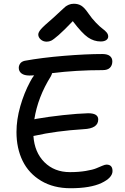

<svg xmlns="http://www.w3.org/2000/svg" viewBox="-20 -979 666 1024"><path d="M229 -756.8Q210 -756.8 197 -768.6Q184.1 -780.3 184.1 -794.9Q184.1 -806.6 198.2 -823.2Q212.4 -839.8 265.1 -884.8Q281.2 -898.9 301 -918Q320.8 -937 328.1 -942.9Q335.4 -948.7 347.2 -953.9Q358.9 -959 374 -959Q397 -959 413.8 -948.5Q430.7 -938 450.2 -909.2Q470.2 -879.9 492.2 -857.4Q514.2 -835 527.1 -825.7Q540 -816.4 548.6 -806.2Q557.1 -795.9 557.1 -784.2Q557.1 -772.5 546.4 -765.1Q535.6 -757.8 517.1 -757.8Q481 -757.8 449.2 -779.5Q417.5 -801.3 368.2 -866.2Q321.3 -816.9 293 -792.2Q264.6 -767.6 253.2 -762.2Q241.7 -756.8 229 -756.8ZM164.1 -254.9 158.2 -253.9Q164.1 -166.5 217 -113.8Q270 -61 353 -61Q400.4 -61 437.7 -67.4Q475.1 -73.7 492.7 -81.1Q510.3 -88.4 525.1 -94.7Q540 -101.1 547.9 -101.1Q580.1 -101.1 580.1 -66.9Q580.1 -30.8 521 -2.9Q461.9 24.9 356 24.9Q265.6 24.9 199.7 -14.4Q133.8 -53.7 100.8 -120.8Q67.9 -188 67.9 -274.9Q67.9 -340.8 88.1 -411.9Q108.4 -482.9 140.1 -542Q151.4 -564 162.1 -577.1Q153.3 -576.2 137.2 -576.2Q109.4 -576.2 94.7 -587.4Q80.1 -598.6 80.1 -617.2Q80.1 -629.4 87.6 -640.1Q95.2 -650.9 111.8 -654.8Q202.6 -671.4 321 -681.2Q439.5 -690.9 525.9 -690.9Q552.7 -690.9 565.9 -680.4Q579.1 -669.9 579.1 -651.9Q579.1 -630.4 566.4 -617.7Q553.7 -605 527.8 -605Q385.7 -605 257.8 -588.9Q256.8 -583 251 -571.8Q181.6 -460.9 163.1 -342.8Q172.9 -345.2 173.8 -345.2Q237.3 -356.4 316.2 -365Q395 -373.5 450.2 -375Q503.9 -375 503.9 -341.8Q503.9 -293.5 425.8 -290Q279.3 -280.8 164.1 -254.9Z"/></svg>

Font: Shantell Sans Bouncy
Style: Regular
Weight: 400
Designer: Stephen Nixon, Anya Danilova, Shantell Martin
Foundry: Arrow Type
Version: Version 1.006;[9816181b4]